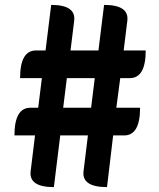

<svg xmlns="http://www.w3.org/2000/svg" viewBox="-20 -764 649 784"><path d="M200 0Q98 0 105 -64L123 -211H39Q39 -324 104 -324H136L151 -445H62Q62 -558 127 -558H166L189 -744Q290 -744 283 -680L268 -558H382L405 -744Q507 -744 500 -680L485 -558H575Q575 -445 510 -445H471L455 -324H552Q552 -211 487 -211H442L417 0Q314 0 321 -64L339 -211H226L200 0ZM238 -324H352L367 -445H253Z"/></svg>

Font: Swei Half Moon CJK SC
Style: Black
Weight: 900
Version: Version 2.071